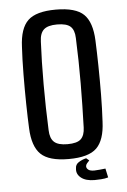

<svg xmlns="http://www.w3.org/2000/svg" viewBox="-52 -645 518 786"><g transform="rotate(-5 207.0 -252.5)"><path d="M207 7Q126 7 92.5 -25.5Q59 -58 56 -133Q54 -174 53 -233Q52 -292 52.5 -354.5Q53 -417 56 -467Q59 -543 92.5 -575Q126 -607 207 -607Q289 -607 322 -574.5Q355 -542 358 -467Q360 -421 361 -362.5Q362 -304 361.5 -244Q361 -184 358 -133Q355 -58 322 -25.5Q289 7 207 7ZM207 -54Q247 -54 262.5 -69Q278 -84 279 -116Q282 -207 282.5 -298Q283 -389 279 -484Q278 -517 262 -531.5Q246 -546 207 -546Q169 -546 152.5 -531Q136 -516 135 -482Q131 -402 131 -306Q131 -210 135 -118Q136 -84 152.5 -69Q169 -54 207 -54ZM233 48Q233 32 247 23Q261 14 278 10L290 20Q285 25 280 31Q275 37 275 43Q275 51 282.5 57Q290 63 307 63Q315 63 329.5 61.5Q344 60 353 59L361 96Q348 100 331.5 101Q315 102 305 102Q269 102 249.5 86.5Q230 71 233 48Z"/></g></svg>

Font: Big Shoulders Text
Style: Regular
Weight: 400
Designer: Patric King
Foundry: XO Type Co
Version: Version 1.000; ttfautohint (v1.8.2)